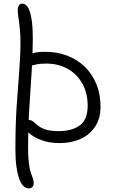

<svg xmlns="http://www.w3.org/2000/svg" viewBox="-20 -780 633 1060"><path d="M310 10Q253 10 209.5 -6Q166 -22 141 -45Q116 -68 116 -88Q116 -100 121 -108.5Q126 -117 142 -117Q154 -117 164.5 -108Q175 -99 190 -86.5Q205 -74 232 -65Q259 -56 305 -56Q376 -56 420 -87.5Q464 -119 464 -197Q464 -266 434.5 -318.5Q405 -371 353.5 -400Q302 -429 236 -429Q196 -429 177.5 -423.5Q159 -418 144 -418Q136 -418 130 -421.5Q124 -425 121.5 -430Q119 -435 119 -441Q119 -463 144 -478.5Q169 -494 229 -494Q295 -494 350.5 -473Q406 -452 447.5 -412Q489 -372 512 -316Q535 -260 535 -191Q535 -127 506 -82Q477 -37 426 -13.5Q375 10 310 10ZM139 260Q124 260 110.5 248Q97 236 87 209.5Q77 183 71 141.5Q65 100 65 42Q65 -90 72 -195Q79 -300 86 -385.5Q93 -471 93 -545Q93 -583 90.5 -610.5Q88 -638 85.5 -657.5Q83 -677 80.5 -692.5Q78 -708 78 -723Q78 -741 85 -750.5Q92 -760 103 -760Q120 -760 133 -741Q146 -722 153.5 -679.5Q161 -637 161 -564Q161 -478 154.5 -380Q148 -282 141.5 -178Q135 -74 135 31Q135 88 139.5 122Q144 156 150.5 174.5Q157 193 161.5 205Q166 217 166 231Q166 244 159 252Q152 260 139 260Z"/></svg>

Font: Shantell Sans Light
Style: Regular
Weight: 300
Designer: Stephen Nixon, Anya Danilova, Shantell Martin
Foundry: Arrow Type
Version: Version 1.011;[c5ecc13dd]